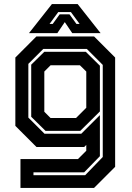

<svg xmlns="http://www.w3.org/2000/svg" viewBox="-20 -718 645 938"><path d="M80 200V59H361L401.5 18.5V-10L391.5 0H158L55 -103V-437L158 -540H439.5L542.5 -437V97L439.5 200ZM143.5 138H396L482 49V-401L404 -479H191.5L118.5 -406V-143.5L197.5 -64.5H377L468 -155.5V45L391 124H143.5ZM202.5 -78.5 132.5 -147.5V-402L196.5 -465H399L468 -397V-173.5L372 -78.5ZM227 -141.5H351.5L401.5 -191.5V-368.5L370.5 -399H227L196.5 -368.5V-172ZM233.5 -698H359.5L471.5 -556H333L296.5 -610L260 -556H121.5ZM264.5 -659 222 -601H237.5L271.5 -648H319.5L353.5 -601H369L326.5 -659Z"/></svg>

Font: Tourney
Style: Bold
Weight: 700
Designer: Tyler Finck
Foundry: Etcetera Type Co
Version: Version 1.015